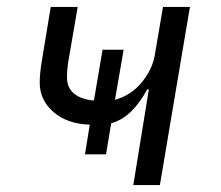

<svg xmlns="http://www.w3.org/2000/svg" viewBox="-20 -536 640 556"><path d="M411 -277H406Q386 -239 360 -213.5Q334 -188 302 -179L287 -89H226L240 -175Q175 -177 135 -211.5Q95 -246 95 -297Q95 -322 101 -359L127 -516H205L178 -359Q174 -334 174 -312Q174 -282 194.5 -265Q215 -248 252 -245L277 -392H338L313 -247Q360 -260 390.5 -297.5Q421 -335 428 -375L452 -516H530L443 0H366Z"/></svg>

Font: iA Writer Mono V
Style: Regular
Weight: 400
Italic angle: -9.5°
Designer: Mike Abbink, Paul van der Laan, Pieter van Rosmalen
Foundry: Bold Monday
Version: Version 2.000